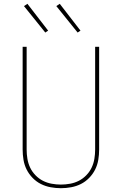

<svg xmlns="http://www.w3.org/2000/svg" viewBox="-20 -981 640 1009"><path d="M300 8Q273 8 246 3Q219 -2 195 -14Q171 -26 151.5 -46Q132 -66 120 -90Q108 -114 103.5 -141Q99 -168 99 -195V-735H120V-195Q120 -171 124 -146.5Q128 -122 138.5 -100Q149 -78 166.5 -60Q184 -42 205.5 -31Q227 -20 251.5 -15.5Q276 -11 300 -11Q324 -11 348.5 -15.5Q373 -20 394.5 -31Q416 -42 433.5 -60Q451 -78 461.5 -100Q472 -122 476 -146.5Q480 -171 480 -195V-735H501V-195Q501 -168 496.5 -141Q492 -114 480 -90Q468 -66 448.5 -46Q429 -26 405 -14Q381 -2 354 3Q327 8 300 8ZM388 -810 276 -949 294 -961 403 -820ZM218 -810 202 -830 106 -949 124 -961 233 -820Z"/></svg>

Font: Iosevka Curly Thin Extended
Style: Regular
Weight: 100
Width: 7
Monospace: yes
Designer: Belleve Invis
Foundry: Belleve Invis
Version: Version 11.1.0; ttfautohint (v1.8.3)